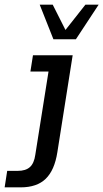

<svg xmlns="http://www.w3.org/2000/svg" viewBox="-105 -636 445 827"><path d="M-85 171 -74 100H-29Q6 100 24 83.5Q42 67 47 31L104 -328H26L37 -398H208L142 20Q130 97 92 134Q54 171 -16 171ZM125 -467 66 -616H122L177 -507L263 -616H320L222 -467Z"/></svg>

Font: Rokkitt Medium
Style: Italic
Weight: 500
Italic angle: -9°
Designer: Vernon Adams
Foundry: Vernon Adams
Version: Version 3.103